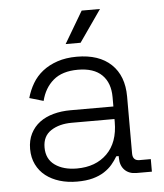

<svg xmlns="http://www.w3.org/2000/svg" viewBox="-51 -733 676 793"><g transform="rotate(-5 287.0 -337.0)"><path d="M241 -40Q319 -40 366 -86.5Q413 -133 413 -218V-230H236Q184 -230 149.5 -207.5Q115 -185 115 -138Q115 -90 150 -65Q185 -40 241 -40ZM237 14Q198 14 165 4Q132 -6 107.5 -25Q83 -44 69 -72.5Q55 -101 55 -137Q55 -173 69 -200.5Q83 -228 107 -246Q131 -264 164 -273Q197 -282 235 -282H413V-321Q413 -380 379.5 -413Q346 -446 280 -446Q215 -446 178 -414.5Q141 -383 128 -330L70 -347Q79 -379 95.5 -407Q112 -435 138 -455.5Q164 -476 199.5 -488Q235 -500 280 -500Q372 -500 422.5 -452Q473 -404 473 -318V-82Q473 -52 501 -52H548V0H484Q453 0 435 -18.5Q417 -37 417 -69V-76H407Q397 -59 383.5 -43Q370 -27 350 -14Q330 -1 302.5 6.5Q275 14 237 14ZM239 -556 317 -688H393L301 -556Z"/></g></svg>

Font: Space Grotesk Light
Style: Regular
Weight: 300
Designer: Florian Karsten
Foundry: Florian Karsten
Version: Version 2.000